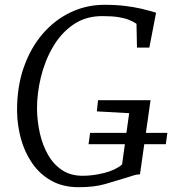

<svg xmlns="http://www.w3.org/2000/svg" viewBox="-20 -771 716 799"><path d="M307.5 8Q241.5 8 193.2 -19.2Q145 -46.5 113.8 -92Q82.5 -137.5 67.2 -193.2Q52 -249 51 -306Q50 -407.5 78.5 -489.5Q107 -571.5 157.5 -630Q208 -688.5 274 -719.8Q340 -751 414 -751Q464 -751 501.5 -746.2Q539 -741.5 565.8 -735.2Q592.5 -729 610 -724Q615 -722.5 619.8 -721Q624.5 -719.5 629.5 -718L601.5 -573H550L548 -672Q535 -681 517.2 -688.2Q499.5 -695.5 472.8 -699.8Q446 -704 405.5 -704Q336 -704 284.8 -668.5Q233.5 -633 200 -575.2Q166.5 -517.5 150 -449.2Q133.5 -381 134 -315.5Q135 -265 146 -216Q157 -167 179.8 -127Q202.5 -87 238.2 -63.2Q274 -39.5 324 -39.5Q366.5 -39.5 413.5 -51.2Q460.5 -63 488 -86.5L517.5 -300L383 -307.5L388 -354H606.5L562.5 -45.5Q548.5 -45.5 534 -40.5Q519.5 -35.5 499 -29.5Q462.5 -18.5 417.8 -5.2Q373 8 307.5 8ZM348.5 -171 355 -218H676.5L670 -171Z"/></svg>

Font: Merriweather 7pt Light
Style: Italic
Weight: 300
Italic angle: -7.8°
Designer: Eben Sorkin
Foundry: Eben Sorkin
Version: Version 2.200;gftools[0.9.31]